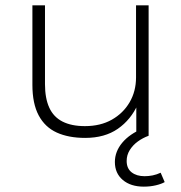

<svg xmlns="http://www.w3.org/2000/svg" viewBox="-20 -507 677 717"><path d="M298 8Q236 8 192 -12Q148 -32 124.5 -76Q101 -120 101 -190V-487H148V-193Q148 -140 164 -105Q180 -70 213.5 -53Q247 -36 297 -36Q355 -36 397.5 -60Q440 -84 464 -125Q488 -166 488 -218V-487H535V0H489V-118H495Q469 -60 420 -26Q371 8 298 8ZM517 190Q468 190 438.5 165Q409 140 409 98Q409 59 436.5 26Q464 -7 515 -28L535 0Q513 8 494.5 21.5Q476 35 464.5 53.5Q453 72 453 94Q453 122 471.5 136.5Q490 151 520 151Q535 151 550 148Q565 145 580 138L595 173Q583 180 562 185Q541 190 517 190Z"/></svg>

Font: Nunito Sans 10pt SemiExpanded ExtraLight
Style: Regular
Weight: 250
Width: 6
Designer: Vernon Adams
Foundry: Vernon Adams
Version: Version 3.101;gftools[0.9.27]